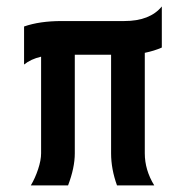

<svg xmlns="http://www.w3.org/2000/svg" viewBox="-20 -564 565 584"><path d="M53.2 -483.4Q100.6 -500 167.5 -500H357.9Q436 -500 472.2 -544.4V-419.4Q449.2 -409.2 420.4 -403.3V-97.7Q420.4 -46.9 449.2 0H335.9Q317.9 -49.8 317.9 -97.7V-397.5H207.5V-97.7Q207.5 -53.7 187 0H73.7Q86.9 -22 95.9 -49.3Q105 -76.7 105 -97.7V-391.6Q73.7 -384.3 53.2 -367.7Z"/></svg>

Font: Anka/Coder Condensed
Style: Bold
Weight: 700
Width: 4
Monospace: yes
Version: Version 001.100